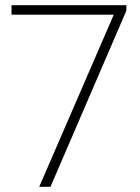

<svg xmlns="http://www.w3.org/2000/svg" viewBox="-20 -714 535 734"><path d="M130 0 415 -658H24V-694H463V-673L173 0Z"/></svg>

Font: Cantarell Light
Style: Regular
Weight: 300
Designer: Dave Crossland, Nikolaus Waxweiler, Florian Fecher, Jacques Le Bailly, Eben Sorkin, Alexei Vanyashin, Alexios Zavras, Em
Version: Version 0.303